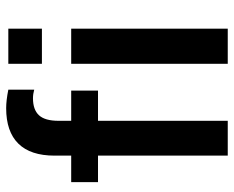

<svg xmlns="http://www.w3.org/2000/svg" viewBox="-88 -671 759 623"><g transform="rotate(-90 291.5 -359.5)"><path d="M252 -719Q277 -719 312 -712V-628Q298 -632 284 -632Q247 -632 229 -612.5Q211 -593 211 -549V-508H309V-421H211V0H98V-421H12V-508H98V-562Q98 -640 137 -679.5Q176 -719 252 -719ZM510 -603H396V-712H510ZM510 -508V0H396V-508Z"/></g></svg>

Font: CST
Style: Medium
Weight: 500
Version: Version 1.00